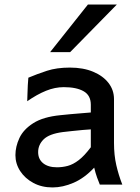

<svg xmlns="http://www.w3.org/2000/svg" viewBox="-20 -801 606 833"><path d="M208 12.2Q161.1 12.2 124.8 -7.3Q88.4 -26.9 67.6 -58.8Q46.9 -90.8 46.9 -127.9Q46.9 -165 64.2 -202.1Q81.5 -239.3 124.3 -266.6Q167 -293.9 242.2 -301.3Q259.3 -303.2 286.6 -305.7Q314 -308.1 339.1 -310.1Q364.3 -312 374 -313V-346.7Q374 -387.2 343 -405Q312 -422.9 256.8 -422.9Q218.3 -422.9 179.7 -407.2Q141.1 -391.6 98.1 -361.8Q98.6 -372.6 99.1 -391.8Q99.6 -411.1 100.6 -431.2Q101.6 -451.2 103 -463.9Q141.1 -480 183.6 -493.9Q226.1 -507.8 283.2 -507.8Q341.3 -507.8 384.3 -489.7Q427.2 -471.7 450.9 -440.9Q474.6 -410.2 474.6 -371.1V-180.7Q474.6 -127.9 484.6 -84.5Q494.6 -41 510.7 0H413.1Q408.2 -11.2 401.1 -31Q394 -50.8 388.7 -73.7Q346.2 -28.3 299.3 -8.1Q252.4 12.2 208 12.2ZM227.1 -75.2Q251 -75.2 273.9 -81.3Q296.9 -87.4 321.3 -106Q345.7 -124.5 374 -162.1V-239.7Q362.3 -239.3 339.1 -237.1Q315.9 -234.9 291.7 -232.4Q267.6 -230 252.4 -228Q193.4 -220.2 169.4 -196.5Q145.5 -172.9 145.5 -141.1Q145.5 -110.4 167.2 -92.8Q189 -75.2 227.1 -75.2ZM361.3 -781.2H486.8L284.2 -574.7H197.3Z"/></svg>

Font: Kanchenjunga Medium
Style: Regular
Weight: 500
Version: Version 2.001